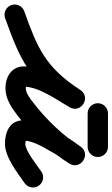

<svg xmlns="http://www.w3.org/2000/svg" viewBox="118 -605 498 850"><g transform="rotate(90 367.0 -180.0)"><path d="M22.2 46.4C205.4 -19.3 301.1 -61.4 415.7 -237.5C431.6 -261.8 419.6 -286.2 400 -298.1C380.4 -310.1 353.3 -309.6 338.9 -284.3C296.8 -210.3 235.9 -123.9 235.9 -36.7C235.9 18.1 283 44.9 332.2 44.9C379.7 44.9 417.9 18.3 454.2 -9.1C530 -66.5 617.6 -157.6 666.5 -238.8C681.4 -263.5 671 -287.6 652.6 -299.6C634.3 -311.6 608 -311.6 591.3 -288C576.5 -267.2 560.6 -246.5 547.9 -224.3C547.9 -224.3 547.8 -224.1 547.7 -223.9C547.5 -223.6 547.4 -223.4 547.4 -223.4C516.5 -166.1 474.6 -102.2 474.6 -35.4C474.6 25.9 525.7 47 579 47C637.3 47 706.8 -7.9 752.8 -40.1C773.2 -54.4 778.1 -82.4 763.9 -102.8C749.6 -123.2 721.6 -128.1 701.2 -113.9C675.8 -96.1 609.7 -43 579 -43C573.1 -43 553.9 -48.6 559.4 -43.4C561.5 -41.4 564.6 -34 564.6 -35.4C564.6 -83.5 603.8 -138.4 626.6 -180.6C626.6 -180.6 626.5 -180.4 626.3 -180.1C626.2 -179.9 626.1 -179.7 626.1 -179.7C637.3 -199.3 651.6 -217.5 664.7 -236C681.4 -259.5 670.1 -284.2 650.8 -296.8C631.5 -309.4 604.4 -310 589.5 -285.2C546.4 -213.8 466.5 -131.4 399.8 -80.9C381.7 -67.1 356.4 -45.1 332.2 -45.1C327.7 -45.1 317.8 -49.3 321.7 -45.2C323.9 -43 325.4 -40.1 325.9 -37C325.9 -36.9 325.9 -36.8 325.9 -36.7C325.9 -103.9 383.9 -181.5 417.1 -239.7C431.5 -265 420.2 -288.9 401.4 -300.4C382.6 -311.9 356.2 -310.9 340.3 -286.5C238.8 -130.6 153 -96.2 -8.2 -38.4C-31.6 -30 -43.7 -4.2 -35.4 19.2C-27 42.6 -1.2 54.7 22.2 46.4ZM444 -319C493.3 -319 542.7 -319 592 -319C616.9 -319 637 -339.1 637 -364C637 -388.9 616.9 -409 592 -409C542.7 -409 493.3 -409 444 -409C419.1 -409 399 -388.9 399 -364C399 -339.1 419.1 -319 444 -319Z"/></g></svg>

Font: FRB American Cursive Guidelines Arrows Black
Style: Bold Italic
Weight: 900
Italic angle: -25°
Version: Version 2.0;Modular Font Editor K font №1